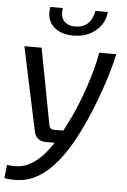

<svg xmlns="http://www.w3.org/2000/svg" viewBox="-60 -746 662 999"><g transform="rotate(5 270.5 -246.0)"><path d="M525 -487Q517 -449 503 -400Q489 -351 470 -296.5Q451 -242 428.5 -186.5Q406 -131 380 -79Q340 3 300.5 57.5Q261 112 223 144.5Q185 177 147.5 192.5Q110 208 73.5 210Q37 212 1 206L9 136Q38 141 66.5 138.5Q95 136 123.5 122Q152 108 181.5 80Q211 52 241.5 6.5Q272 -39 304 -104Q327 -148 347.5 -197Q368 -246 385 -296.5Q402 -347 415.5 -395.5Q429 -444 436 -487ZM135 -487 211 -86Q216 -67 234 -67H294L255 0H196Q175 0 159.5 -12.5Q144 -25 139 -45L45 -487ZM397 -702H462Q459 -663 437 -632Q415 -601 378.5 -582.5Q342 -564 293 -564Q245 -564 212.5 -582.5Q180 -601 167 -632Q154 -663 162 -702H227Q220 -659 239.5 -635.5Q259 -612 300 -612Q340 -612 365 -635.5Q390 -659 397 -702Z"/></g></svg>

Font: Exo 2
Style: Italic
Weight: 400
Italic angle: -8°
Designer: Natanael Gama
Foundry: Natanael Gama
Version: Version 2.010